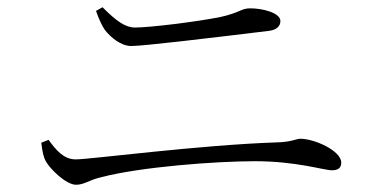

<svg xmlns="http://www.w3.org/2000/svg" viewBox="-20 -623 1040 530"><path d="M724 -538C744 -541 754 -551 754 -565C754 -588 704 -600 671 -600C645 -600 643 -588 588 -576C524 -563 393 -547 353 -547C326 -547 302 -564 263 -603L245 -593C254 -568 260 -555 269 -541C285 -520 314 -496 342 -496C376 -496 551 -517 724 -538ZM94 -229C97 -204 100 -189 107 -177C118 -157 162 -113 190 -113C213 -113 225 -126 260 -134C367 -162 574 -178 684 -178C798 -178 874 -153 896 -153C913 -153 922 -159 922 -174C922 -207 848 -240 809 -240C798 -240 785 -231 745 -230C532 -223 228 -183 189 -183C155 -183 134 -210 114 -237Z"/></svg>

Font: Noto Serif CJK SC Light
Style: Regular
Weight: 300
Designer: Ryoko NISHIZUKA 西塚涼子 (kana & ideographs); Frank Grießhammer (Latin, Greek & Cyrillic); Wenlong ZHANG 张文龙 (bopomofo); San
Foundry: Adobe
Version: Version 2.001;hotconv 1.1.0;makeotfexe 2.6.0